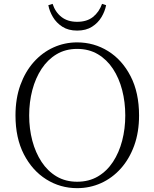

<svg xmlns="http://www.w3.org/2000/svg" viewBox="-20 -958 799 993"><path d="M230 -931.2 252 -938Q266.1 -895 298.1 -870.1Q330.1 -845.2 378.9 -845.2Q429.2 -845.2 460.7 -870.1Q492.2 -895 507.8 -938L528.8 -931.2Q522.9 -899.9 505.1 -869.9Q487.3 -839.8 456.1 -819.8Q424.8 -799.8 378.9 -799.8Q333.5 -799.8 302.5 -819.8Q271.5 -839.8 253.7 -869.9Q235.8 -899.9 230 -931.2ZM130.9 -360.8Q130.9 -292 147.2 -230.2Q163.6 -168.5 195.1 -120.6Q226.6 -72.8 272.7 -45.4Q318.8 -18.1 378.9 -18.1Q439.9 -18.1 486.3 -45.4Q532.7 -72.8 564.2 -120.6Q595.7 -168.5 611.8 -230.2Q627.9 -292 627.9 -360.8Q627.9 -430.2 611.8 -492.2Q595.7 -554.2 564.2 -602.1Q532.7 -649.9 486.3 -677.5Q439.9 -705.1 378.9 -705.1Q318.8 -705.1 272.7 -677.5Q226.6 -649.9 195.1 -602.1Q163.6 -554.2 147.2 -492.2Q130.9 -430.2 130.9 -360.8ZM378.9 -738.8Q466.3 -738.8 539.1 -693.6Q611.8 -648.4 655.5 -563.7Q699.2 -479 699.2 -360.8Q699.2 -274.4 674.1 -205.1Q648.9 -135.7 604.7 -86.4Q560.5 -37.1 502.7 -11Q444.8 15.1 378.9 15.1Q292 15.1 219.5 -30.3Q147 -75.7 103.5 -159.9Q60.1 -244.1 60.1 -360.8Q60.1 -448.2 85.2 -517.8Q110.4 -587.4 154.5 -637Q198.7 -686.5 256.3 -712.6Q314 -738.8 378.9 -738.8Z"/></svg>

Font: Source Han Serif CN ExtraLight
Style: Regular
Weight: 250
Designer: Ryoko NISHIZUKA  (kana & ideographs); Frank Grießhammer (Latin, Greek & Cyrillic); Wenlong ZHANG  (bopomofo); Sandoll Co
Foundry: Adobe Systems Incorporated
Version: Version 1.001;PS 1.001;hotconv 16.6.54;makeotf.lib2.5.65590